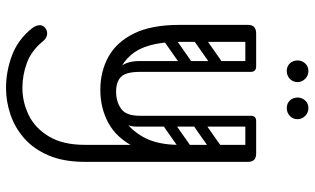

<svg xmlns="http://www.w3.org/2000/svg" viewBox="-218 -491 1018 621"><g transform="rotate(90 290.5 -180.0)"><path d="M264 309Q211 309 159.5 290Q108 271 71 225Q61 212 61 200Q61 189 70 182Q78 176 87 176Q103 176 115 192Q144 227 183 241.5Q222 256 264 256Q310 256 352 235.5Q394 215 421 170Q448 125 448 54V-474Q448 -500 476 -500Q503 -500 503 -474V54Q503 122 482.5 170.5Q462 219 427.5 249.5Q393 280 350.5 294.5Q308 309 264 309ZM270 4Q211 4 163.5 -22Q116 -48 88 -104.5Q60 -161 60 -251H115Q115 -144 157.5 -95Q200 -46 270 -46Q316 -46 356.5 -67.5Q397 -89 422.5 -134.5Q448 -180 448 -251H483Q483 -161 454 -104.5Q425 -48 377 -22Q329 4 270 4ZM88 -225Q60 -225 60 -251V-474Q60 -500 88 -500Q115 -500 115 -474V-251Q115 -225 88 -225ZM194 -500Q212 -500 212 -482V-120Q212 -104 194 -104Q177 -104 177 -121V-483Q177 -500 194 -500ZM371 -500Q389 -500 389 -482V-120Q389 -104 371 -104Q354 -104 354 -121V-483Q354 -500 371 -500ZM276 -47 287 -28Q177 -28 177 -121V-219H212V-124Q212 -79 228 -63Q244 -47 276 -47ZM276 -47Q308 -47 331 -63Q354 -79 354 -124V-219H389V-111Q389 -74 352.5 -51Q316 -28 266 -28ZM72 -483Q72 -500 89 -500H192Q211 -500 211 -483Q211 -465 193 -465H90Q72 -465 72 -483ZM356 -483Q356 -500 373 -500H476Q495 -500 495 -483Q495 -465 477 -465H374Q356 -465 356 -483ZM117 -303Q102 -292 93 -306Q89 -311 88.5 -318Q88 -325 96 -331L173 -385Q188 -395 198 -381Q202 -375 201.5 -368.5Q201 -362 194 -357ZM117 -205Q102 -194 93 -208Q89 -213 88.5 -220Q88 -227 96 -233L173 -287Q188 -297 198 -283Q202 -277 201.5 -270.5Q201 -264 194 -259ZM394 -303Q379 -292 370 -306Q366 -311 365.5 -318Q365 -325 373 -331L450 -385Q465 -395 475 -381Q479 -375 478.5 -368.5Q478 -362 471 -357ZM394 -205Q379 -194 370 -208Q366 -213 365.5 -220Q365 -227 373 -233L450 -287Q465 -297 475 -283Q479 -277 478.5 -270.5Q478 -264 471 -259ZM329 -599Q314 -599 304.5 -609Q295 -619 295 -634Q295 -648 304.5 -658.5Q314 -669 329 -669Q344 -669 354.5 -658.5Q365 -648 365 -634Q365 -619 354.5 -609Q344 -599 329 -599ZM209 -599Q194 -599 184.5 -609Q175 -619 175 -634Q175 -648 184.5 -658.5Q194 -669 209 -669Q224 -669 234.5 -658.5Q245 -648 245 -634Q245 -619 234.5 -609Q224 -599 209 -599Z"/></g></svg>

Font: Agu Display Uzo
Style: Regular
Weight: 400
Designer: Oluwaseun Badejo
Version: Version 1.103